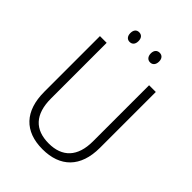

<svg xmlns="http://www.w3.org/2000/svg" viewBox="-255 -1019 1152 1152"><g transform="rotate(45 321.0 -443.5)"><path d="M200 -856C200 -831 213 -815 234 -815C256 -815 269 -830 269 -856C269 -882 256 -897 234 -897C213 -897 200 -882 200 -856ZM373 -857C373 -831 387 -815 408 -815C430 -815 443 -831 443 -857C443 -882 430 -897 408 -897C387 -897 373 -882 373 -857ZM558 -240V-714H501V-238C501 -107 436 -41 322 -41C205 -41 141 -107 141 -242V-714H84V-242C84 -78 168 10 320 10C469 10 558 -75 558 -240Z"/></g></svg>

Font: Noto Sans Armenian SemiCondensed Light
Style: Regular
Weight: 300
Width: 4
Designer: Monotype Design Team
Foundry: Monotype Imaging Inc.
Version: Version 2.008